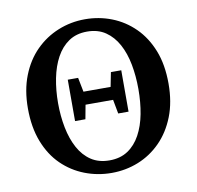

<svg xmlns="http://www.w3.org/2000/svg" viewBox="-78 -762 880 859"><g transform="rotate(-10 361.5 -332.0)"><path d="M240 -240V-428H287L303 -347V-326L287 -240ZM436 -240 420 -326V-347L436 -428H483V-240ZM362 17Q298 17 240 -5.5Q182 -28 137.5 -71.5Q93 -115 67.5 -180.5Q42 -246 42 -332Q42 -415 67.5 -480Q93 -545 137.5 -589.5Q182 -634 240 -657.5Q298 -681 362 -681Q426 -681 483.5 -658.5Q541 -636 585.5 -592Q630 -548 655.5 -483.5Q681 -419 681 -333Q681 -249 655.5 -184Q630 -119 585.5 -74Q541 -29 483.5 -6Q426 17 362 17ZM362 -40Q411 -40 445.5 -63Q480 -86 502 -126.5Q524 -167 534 -219.5Q544 -272 544 -332Q544 -391 534 -444Q524 -497 502 -537.5Q480 -578 445.5 -601.5Q411 -625 362 -625Q313 -625 278.5 -601.5Q244 -578 222 -537.5Q200 -497 189.5 -444Q179 -391 179 -332Q179 -273 189.5 -220Q200 -167 222 -126.5Q244 -86 278.5 -63Q313 -40 362 -40ZM266 -304V-363H458V-304Z"/></g></svg>

Font: Source Serif 4 18pt SemiBold
Style: Regular
Weight: 600
Designer: Frank Grießhammer
Foundry: Adobe Systems Incorporated
Version: Version 4.004;hotconv 1.0.116;makeotfexe 2.5.65601